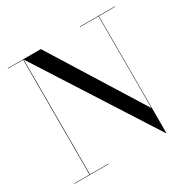

<svg xmlns="http://www.w3.org/2000/svg" viewBox="-168 -909 1069 1079"><g transform="rotate(-30 366.0 -370.0)"><path d="M19 -2.5H118V-747.5H19V-750H234L606.5 -152V-747.5H486.5V-750H714V-747.5H609V10H606L121 -747.5V-2.5H241.5V0H19Z"/></g></svg>

Font: Bodoni* 72pt
Style: Regular
Weight: 400
Version: Version 2.3